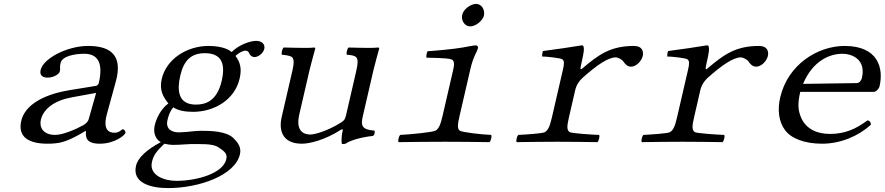

<svg xmlns="http://www.w3.org/2000/svg" viewBox="-20 -725 4525 982"><path d="M471.7 -250 433.8 -116C429.5 -100.9 418.2 -92 406.6 -85C367.5 -63 300.1 -35 263.1 -35C196.1 -35 181 -78 188.9 -112C201.8 -168 257.9 -210.8 346.4 -227ZM419.7 -55C416.8 -21 421.7 10 490.7 10C566.7 10 618.8 -33.6 621.4 -45C623.2 -53 614.8 -64 608.8 -64C600.8 -64 592.6 -46 565.6 -46C515.6 -46 512.8 -91 526.6 -141L570.7 -302C616.9 -459.5 524.1 -490 430.1 -490C325.1 -490 201.6 -427 187.7 -367C181.5 -340 197.7 -328 223.7 -328C254.7 -328 282.9 -346 286.1 -360C288 -368 288 -377 287 -381C286.7 -384 287.3 -391 290 -403C298.1 -438 361.9 -450 410.9 -450C464.9 -450 513.4 -422 485.3 -300C483.4 -292 475.3 -287 472 -286L336.9 -264C189.1 -239.9 105.8 -181 88.7 -107C69.1 -22 130.7 10 222.7 10C283.7 10 316.8 1 384.3 -36L416.7 -55Z M1114 -312C1090 -208 1031.9 -190 981.9 -190C887.9 -190 885.6 -267 902 -338C920 -416 957.6 -453 1027.6 -453C1108.6 -453 1135.5 -405 1114 -312ZM820.7 10C832 13 851.3 16 866.3 16C903.3 16 935.2 12 952.2 12C1011.2 12 1064.9 9 1094.8 27C1134 52 1143.2 64 1137.2 90C1120.6 162 986.8 200 881.8 200C818.8 200 741.5 171 757.2 103C765.1 69 779.7 49 820.7 10ZM1281 -433C1302 -433 1326.6 -453 1331.7 -475C1337 -498 1320.1 -516 1290.1 -516C1261.1 -516 1202.7 -497 1165 -459C1154 -468 1122.1 -490 1046.1 -490C937.1 -490 830.9 -424 807.1 -321C793.3 -261 817.2 -226 841.2 -196C804 -169 780.2 -122 771.4 -84C762.2 -44 776.8 -12 802.5 2C734.2 38 685.5 80 675.6 123C655.5 210 749.3 237 839.3 237C998.3 237 1182.3 172 1207.2 64C1214.6 32 1201.2 8 1173.4 -19C1136.7 -55 1053.9 -56 1010.9 -56C989.9 -56 960.2 -53 931.5 -50C913.3 -49 901.1 -48 895.1 -48C861.1 -48 825.5 -63 836.6 -111C841.7 -133 849.2 -157 866.6 -176C889.9 -160 924.3 -153 967.3 -153C1075.3 -153 1180.4 -214 1205.6 -323C1217.6 -375 1208.7 -406 1184.4 -439C1194.9 -450 1220.6 -466 1234.6 -466C1242.6 -466 1249.9 -463 1254.6 -453C1256.5 -444 1269 -433 1281 -433Z M1524.2 10C1563.2 10 1642.1 -9.1 1721.4 -60C1727.4 -63.9 1734.7 -66 1733.1 -59C1722.9 -14.9 1728.2 10 1728.2 10C1735.5 13 1738.7 12 1747.2 10C1773.3 -8 1825.8 -23 1888.4 -30C1895.8 -36 1899.3 -51 1894.7 -57C1831.8 -62 1824.2 -81 1835.5 -130L1890.7 -369C1897.6 -399 1919.4 -476 1919.4 -476C1920.1 -479 1917.8 -482 1912.8 -482C1907.5 -481 1884.3 -480 1869.3 -480C1837.3 -480 1799.5 -481 1762.8 -482C1755.4 -476 1749.6 -451 1754.2 -445C1775.8 -443.7 1794.8 -440.6 1802.3 -431.6C1811.6 -420.5 1811 -400.5 1802.5 -364L1750.4 -138C1746 -119 1742.8 -109.9 1725.4 -99C1656.9 -56 1592 -37 1567 -37C1537 -37 1490.3 -51 1510.8 -140L1563.7 -369C1570.6 -399 1592.4 -476 1592.4 -476C1593.1 -479 1590.8 -482 1585.8 -482C1580.5 -481 1563.3 -480 1548.3 -480C1516.3 -480 1467.5 -481 1430.8 -482C1423.4 -476 1417.6 -451 1422.2 -445C1443.8 -443.2 1468 -439.9 1475.4 -430.6C1484.3 -419.6 1483.9 -400.2 1475.8 -365L1420.6 -126C1404.7 -57 1425.2 10 1524.2 10Z M2344.1 -650C2337.1 -620 2357.2 -590 2384.2 -590C2415.2 -590 2449.4 -621 2454.9 -645C2461.4 -673 2444.8 -705 2414.8 -705C2387.8 -705 2350.5 -678 2344.1 -650ZM2330.9 -134 2385.9 -372C2401.5 -439.8 2419.4 -456.5 2424.8 -480C2426.3 -486.5 2420.6 -493 2413.8 -493C2402.6 -493 2373.4 -486.7 2345.5 -481.9C2298 -473.7 2211.3 -465.8 2166.9 -463C2161.9 -454.5 2159.1 -438 2161.3 -430C2256.3 -428 2291.6 -426.1 2297.8 -415C2304.5 -403 2303 -390 2297 -364L2243.9 -134C2233.1 -87 2224.7 -68 2208.2 -57C2195.3 -49 2076.5 -37 2027.1 -35C2019.7 -29 2013.9 -4 2018.5 2C2060.8 1 2213 0 2258 0C2300 0 2440.8 1 2483.5 2C2490.9 -4 2496.7 -29 2492.1 -35C2438.5 -37 2340.3 -49 2331.2 -57C2318.5 -67 2319.9 -86 2330.9 -134Z M2954.7 -406C2967.3 -460.5 2967.7 -475 2965 -485C2964.1 -490 2962.8 -493 2954.8 -493C2909.1 -485.5 2828.2 -473 2757.1 -464C2753.7 -458 2752 -442 2752.7 -436C2776.2 -436 2846.8 -428 2855.4 -422C2866.6 -414 2866.6 -401 2859 -368L2803.1 -126C2792 -78 2783.6 -59.2 2766.3 -49C2755.3 -42.5 2672.5 -37 2631.1 -35C2623.7 -29 2617.9 -4 2622.5 2C2664.8 1 2790 0 2830 0C2871 0 2992.8 1 3035.5 2C3042.9 -4 3048.7 -29 3044.1 -35C3009.3 -36 2904.9 -43 2894.3 -49C2878.6 -59 2878.8 -77 2890.1 -126L2921.9 -264C2928 -290 2942.1 -311.5 2960.7 -328C3031.2 -390.5 3089.6 -431.5 3128.6 -431.5C3142.6 -431.5 3162.7 -419 3167.9 -411C3176.1 -399 3187.7 -384 3207.7 -384C3233.7 -384 3261.1 -412 3267.4 -439C3272 -459 3267.1 -490 3222.1 -490C3101.1 -490 3040.6 -444.5 2957.3 -374C2946.6 -364.9 2947.1 -373 2954.7 -406Z M3594.7 -406C3607.3 -460.5 3607.7 -475 3605 -485C3604.1 -490 3602.8 -493 3594.8 -493C3549.1 -485.5 3468.2 -473 3397.1 -464C3393.7 -458 3392 -442 3392.7 -436C3416.2 -436 3486.8 -428 3495.4 -422C3506.6 -414 3506.6 -401 3499 -368L3443.1 -126C3432 -78 3423.6 -59.2 3406.3 -49C3395.3 -42.5 3312.5 -37 3271.1 -35C3263.7 -29 3257.9 -4 3262.5 2C3304.8 1 3430 0 3470 0C3511 0 3632.8 1 3675.5 2C3682.9 -4 3688.7 -29 3684.1 -35C3649.3 -36 3544.9 -43 3534.3 -49C3518.6 -59 3518.8 -77 3530.1 -126L3561.9 -264C3568 -290 3582.1 -311.5 3600.7 -328C3671.2 -390.5 3729.6 -431.5 3768.6 -431.5C3782.6 -431.5 3802.7 -419 3807.9 -411C3816.1 -399 3827.7 -384 3847.7 -384C3873.7 -384 3901.1 -412 3907.4 -439C3912 -459 3907.1 -490 3862.1 -490C3741.1 -490 3680.6 -444.5 3597.3 -374C3586.6 -364.9 3587.1 -373 3594.7 -406Z M4087.3 -296C4138 -416 4224.9 -450 4288.9 -450C4336.9 -450 4410.4 -422 4388.3 -326C4386 -316 4376.3 -300.2 4362.3 -300ZM4416.2 -109C4359.2 -66 4301.2 -40 4226.2 -40C4162 -40 4106.3 -62 4078.7 -120C4062.5 -158 4057.6 -189 4072.9 -255H4447.9C4461.9 -255 4475.8 -272 4478.6 -284C4500.3 -378 4470.1 -490 4300.1 -490C4162.1 -490 4009.2 -395 3970.2 -226C3955.9 -164 3962.8 -103 3994.1 -61C4025.7 -16 4096.7 10 4184.7 10C4278.7 10 4370.7 -29 4434.1 -87C4433.6 -98 4430.9 -108 4416.2 -109Z"/></svg>

Font: Linux Libertine Mono O
Style: Mono Oblique
Weight: 400
Italic angle: -13°
Designer: Philipp H. Poll
Foundry: Philipp H. Poll
Version: Version 5.1.7